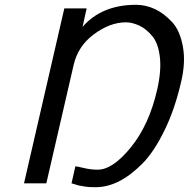

<svg xmlns="http://www.w3.org/2000/svg" viewBox="-20 -764 787 800"><path d="M378 16Q351 16 338 14Q313 10 309 9Q305 8 298.5 6Q292 4 289 3L278 0L294 -71Q300 -71 329 -64Q358 -57 387 -57Q450 -57 526 -151Q602 -245 635 -391Q653 -470 646 -527Q639 -585 614 -614Q589 -644 561 -657Q531 -671 505 -671Q438 -671 371 -621Q305 -572 287 -494L173 0H80L248 -729H341L324 -652Q404 -744 547 -744Q587 -744 626 -726Q663 -709 698 -671Q730 -636 742 -570Q754 -505 735 -424Q708 -307 665 -220Q621 -130 573 -82Q523 -32 475 -8Q427 16 378 16Z"/></svg>

Font: Miedinger
Style: Italic
Weight: 400
Italic angle: -13°
Version: Version 001.000